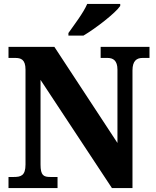

<svg xmlns="http://www.w3.org/2000/svg" viewBox="-20 -951 787 971"><path d="M326 -784V-771H402C465 -808 565 -886 588 -921V-931H421C402 -886 354 -824 326 -784ZM23 0H271V-56H235C201 -56 185 -63 185 -119V-547L546 0H650V-595C650 -643 671 -658 701 -658H736V-714H489V-658H524C552 -658 574 -645 574 -599V-228L255 -714H23V-658H57C85 -658 109 -651 109 -599V-119C109 -63 86 -56 50 -56H23Z"/></svg>

Font: Noto Serif Devanagari SemiCondensed ExtraBold
Style: Regular
Weight: 800
Width: 4
Designer: Universal Thirst, Indian Type Foundry and the Monotype Design Team
Foundry: Monotype Imaging Inc.
Version: Version 2.004